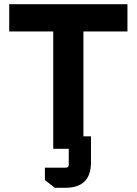

<svg xmlns="http://www.w3.org/2000/svg" viewBox="-20 -710 652 916"><path d="M24 -559.9V-690H588V-559.9H378V0H234V-559.9ZM194.2 89.9H294Q308 89.9 308 75.9V-59.6H414.1V64.1Q414.1 185.9 292.2 185.9H241.6L194.2 149.1Z"/></svg>

Font: Oxanium ExtraLight
Style: Regular
Weight: 200
Designer: Severin Meyer
Version: Version 2.000